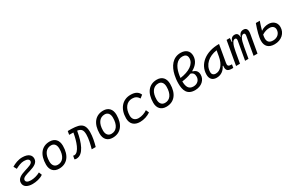

<svg xmlns="http://www.w3.org/2000/svg" viewBox="177 -2184 5505 3635"><g transform="rotate(-30 2929.5 -366.0)"><path d="M251 9.8C323.2 9.8 423.3 -8.8 485.8 -55.7L460.4 -121.1C396 -85.4 321.8 -66.9 257.3 -66.9C186 -66.9 151.9 -91.8 151.9 -127.9C151.9 -243.7 517.1 -207 517.1 -394.5C517.1 -465.8 463.9 -527.3 325.7 -527.3C241.7 -527.3 159.7 -493.7 96.2 -455.1L132.3 -389.6C190.9 -419.9 253.9 -450.7 320.8 -450.7C395 -450.7 430.2 -426.3 430.2 -389.6C430.2 -271.5 64.9 -307.1 64.9 -119.1C64.9 -31.7 143.1 9.8 251 9.8Z M831.1 9.8C1004.4 9.8 1106.9 -117.2 1106.9 -331.5C1106.9 -455.1 1039.6 -527.3 925.8 -527.3C752.9 -527.3 650.4 -398.4 650.4 -181.2C650.4 -61 717.8 9.8 831.1 9.8ZM846.2 -66.9C776.9 -66.9 735.4 -116.2 735.4 -200.2C735.4 -357.4 802.2 -450.7 914.6 -450.7C982.4 -450.7 1021.5 -400.9 1021.5 -317.4C1021.5 -159.7 956.1 -66.9 846.2 -66.9Z M1544.9 0H1632.3C1657.7 -85.9 1682.6 -203.6 1682.6 -298.8C1682.6 -509.3 1564.5 -528.8 1325.2 -527.3L1312 -451.2C1346.2 -450.7 1376.5 -450.7 1403.8 -449.7L1401.4 -436C1373.5 -279.8 1309.1 -66.9 1202.1 -66.9C1194.8 -66.9 1192.4 -67.9 1180.2 -71.8L1167 1C1181.6 7.8 1194.3 9.8 1207 9.8C1365.7 9.8 1440.9 -214.8 1479.5 -427.2L1482.4 -443.8C1566.9 -431.2 1597.7 -395.5 1597.7 -292C1597.7 -204.1 1571.8 -92.3 1544.9 0Z M2002.9 9.8C2176.3 9.8 2278.8 -117.2 2278.8 -331.5C2278.8 -455.1 2211.4 -527.3 2097.7 -527.3C1924.8 -527.3 1822.3 -398.4 1822.3 -181.2C1822.3 -61 1889.6 9.8 2002.9 9.8ZM2018.1 -66.9C1948.7 -66.9 1907.2 -116.2 1907.2 -200.2C1907.2 -357.4 1974.1 -450.7 2086.4 -450.7C2154.3 -450.7 2193.4 -400.9 2193.4 -317.4C2193.4 -159.7 2127.9 -66.9 2018.1 -66.9Z M2612.3 -66.9C2533.7 -66.9 2487.3 -113.3 2486.8 -192.4C2487.3 -348.1 2565.4 -450.7 2684.1 -450.7C2750 -450.7 2795.4 -426.8 2826.7 -370.6L2889.6 -419.9C2857.9 -493.7 2796.9 -527.3 2694.3 -527.3C2517.6 -527.3 2401.4 -391.1 2401.4 -183.6C2401.4 -61 2474.1 9.8 2600.1 9.8C2685.1 9.8 2769.5 -19 2833 -63L2803.7 -129.4C2750 -91.8 2680.2 -66.9 2612.3 -66.9Z M3174.8 9.8C3348.1 9.8 3450.7 -117.2 3450.7 -331.5C3450.7 -455.1 3383.3 -527.3 3269.5 -527.3C3096.7 -527.3 2994.1 -398.4 2994.1 -181.2C2994.1 -61 3061.5 9.8 3174.8 9.8ZM3189.9 -66.9C3120.6 -66.9 3079.1 -116.2 3079.1 -200.2C3079.1 -357.4 3146 -450.7 3258.3 -450.7C3326.2 -450.7 3365.2 -400.9 3365.2 -317.4C3365.2 -159.7 3299.8 -66.9 3189.9 -66.9Z M3935.5 -333.5C4035.2 -388.7 4096.2 -469.2 4096.2 -574.2C4096.2 -682.1 4024.4 -741.7 3911.6 -741.7C3742.2 -741.7 3644 -605.5 3607.9 -435.5C3597.2 -383.3 3588.4 -330.1 3588.4 -257.8C3588.4 -112.3 3628.4 9.8 3802.7 9.8C3947.3 9.8 4039.1 -84 4039.1 -190.4C4039.1 -252.9 4014.6 -304.2 3935.5 -322.3ZM3676.3 -329.1C3679.2 -361.8 3684.1 -394.5 3690.9 -424.8C3720.2 -561 3790 -665 3907.2 -665C3962.9 -665 4010.3 -641.6 4010.3 -570.8C4010.3 -441.4 3872.6 -355 3676.3 -329.1ZM3877.9 -306.2C3936.5 -292.5 3954.1 -252.4 3954.1 -199.2C3954.1 -128.9 3900.9 -66.9 3810.1 -66.9C3709.5 -66.9 3674.3 -137.7 3673.3 -255.9C3749 -265.1 3818.4 -282.2 3877.9 -306.2Z M4274.9 10.3C4366.7 10.3 4439.9 -39.6 4481.4 -127.9H4492.2C4481 -32.2 4511.7 4.9 4606 4.9H4636.7L4649.4 -66.9H4624.5C4570.8 -66.9 4554.2 -92.3 4564 -145L4629.9 -522.5H4620.6C4342.3 -522.5 4133.3 -370.1 4133.3 -135.3C4133.3 -43 4184.6 10.3 4274.9 10.3ZM4298.8 -66.4C4248 -66.4 4218.3 -94.7 4218.3 -144C4218.3 -299.8 4347.7 -418 4530.3 -441.9L4508.8 -319.3C4480 -157.7 4399.4 -66.4 4298.8 -66.4Z M4863.3 -517.6H4792L4700.7 0H4786.1L4829.1 -243.7V-242.7C4852.5 -380.9 4889.6 -457 4937 -457C4964.4 -457 4975.6 -437.5 4968.3 -399.4L4897.9 0H4972.2L5016.6 -251V-249C5039.1 -383.3 5074.7 -457 5124 -457C5150.4 -457 5160.6 -436.5 5154.3 -399.4L5084 0H5169.4L5238.3 -390.6C5253.9 -480.5 5228 -527.3 5163.6 -527.3C5109.4 -527.3 5073.2 -500 5054.2 -435.5H5046.4C5047.9 -498 5021 -527.3 4968.8 -527.3C4917.5 -527.3 4883.3 -498 4865.2 -430.7H4857.4Z M5541.5 9.8C5690.4 9.8 5797.9 -86.9 5797.9 -220.7C5797.9 -326.7 5717.8 -383.3 5625 -383.3C5570.3 -383.3 5508.8 -366.7 5459.5 -331.5C5474.1 -385.7 5494.1 -448.7 5517.1 -517.6H5431.6C5383.3 -384.3 5347.2 -255.9 5347.2 -172.4C5347.2 -61.5 5408.2 9.8 5541.5 9.8ZM5441.9 -257.8C5500 -294.9 5554.7 -308.6 5606 -308.6C5675.3 -308.6 5712.4 -268.1 5712.4 -215.8C5712.4 -131.8 5648.9 -66.9 5550.8 -66.9C5466.8 -66.9 5432.1 -109.9 5432.1 -179.7C5432.1 -200.7 5435.5 -227.1 5441.9 -257.8Z"/></g></svg>

Font: Cascadia Mono NF SemiLight
Style: Italic
Weight: 350
Italic angle: -10°
Monospace: yes
Designer: Aaron Bell
Foundry: Saja Typeworks
Version: Version 2404.023